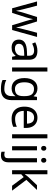

<svg xmlns="http://www.w3.org/2000/svg" viewBox="1526 -2326 1040 4132"><g transform="rotate(90 2046.0 -260.0)"><path d="M431 -303Q418 -344 408.5 -383.5Q399 -423 394 -445H390Q386 -423 377 -383.5Q368 -344 354 -302L258 -1H158L11 -537H102L176 -251Q187 -208 197 -164Q207 -120 211 -91H215Q219 -108 224.5 -133Q230 -158 237 -185.5Q244 -213 251 -235L346 -537H442L534 -235Q545 -201 555.5 -161Q566 -121 570 -92H574Q577 -117 587.5 -161Q598 -205 610 -251L685 -537H775L626 -1H523Z M1074 -545Q1172 -545 1219 -502Q1266 -459 1266 -365V0H1202L1185 -76H1181Q1146 -32 1107.5 -11Q1069 10 1001 10Q928 10 880 -28.5Q832 -67 832 -149Q832 -229 895 -272.5Q958 -316 1089 -320L1180 -323V-355Q1180 -422 1151 -448Q1122 -474 1069 -474Q1027 -474 989 -461.5Q951 -449 918 -433L891 -499Q926 -518 974 -531.5Q1022 -545 1074 -545ZM1100 -259Q1000 -255 961.5 -227Q923 -199 923 -148Q923 -103 950.5 -82Q978 -61 1021 -61Q1089 -61 1134 -98.5Q1179 -136 1179 -214V-262Z M1520 0H1432V-760H1520Z M1880 -546Q1933 -546 1975.5 -526Q2018 -506 2048 -465H2053L2065 -536H2135V9Q2135 124 2076.5 182Q2018 240 1895 240Q1777 240 1702 206V125Q1781 167 1900 167Q1969 167 2008.5 126.5Q2048 86 2048 16V-5Q2048 -17 2049 -39.5Q2050 -62 2051 -71H2047Q1993 10 1881 10Q1777 10 1718.5 -63Q1660 -136 1660 -267Q1660 -395 1718.5 -470.5Q1777 -546 1880 -546ZM1892 -472Q1825 -472 1788 -418.5Q1751 -365 1751 -266Q1751 -167 1787.5 -114.5Q1824 -62 1894 -62Q1975 -62 2012 -105.5Q2049 -149 2049 -246V-267Q2049 -377 2011 -424.5Q1973 -472 1892 -472Z M2512 -546Q2581 -546 2630.5 -516Q2680 -486 2706.5 -431.5Q2733 -377 2733 -304V-251H2366Q2368 -160 2412.5 -112.5Q2457 -65 2537 -65Q2588 -65 2627.5 -74.5Q2667 -84 2709 -102V-25Q2668 -7 2628 1.5Q2588 10 2533 10Q2457 10 2398.5 -21Q2340 -52 2307.5 -113.5Q2275 -175 2275 -264Q2275 -352 2304.5 -415Q2334 -478 2387.5 -512Q2441 -546 2512 -546ZM2511 -474Q2448 -474 2411.5 -433.5Q2375 -393 2368 -321H2641Q2640 -389 2609 -431.5Q2578 -474 2511 -474Z M2957 0H2869V-760H2957Z M3172 -737Q3192 -737 3207.5 -723.5Q3223 -710 3223 -681Q3223 -653 3207.5 -639Q3192 -625 3172 -625Q3150 -625 3135 -639Q3120 -653 3120 -681Q3120 -710 3135 -723.5Q3150 -737 3172 -737ZM3215 -536V0H3127V-536Z M3378 -681Q3378 -710 3393 -723.5Q3408 -737 3430 -737Q3450 -737 3465.5 -723.5Q3481 -710 3481 -681Q3481 -653 3465.5 -639Q3450 -625 3430 -625Q3408 -625 3393 -639Q3378 -653 3378 -681ZM3322 240Q3297 240 3278 236.5Q3259 233 3245 228V157Q3260 161 3276 164Q3292 167 3311 167Q3343 167 3364 149.5Q3385 132 3385 83V-536H3473V80Q3473 155 3437 197.5Q3401 240 3322 240Z M3730 -363Q3730 -347 3728.5 -321Q3727 -295 3726 -276H3730Q3736 -284 3748 -299Q3760 -314 3772.5 -329.5Q3785 -345 3794 -355L3965 -536H4068L3851 -307L4083 0H3977L3791 -250L3730 -197V0H3643V-760H3730Z"/></g></svg>

Font: Noto Sans Tifinagh Azawagh
Style: Regular
Weight: 400
Designer: JamraPatel
Foundry: JamraPatel LLC
Version: Version 2.006; ttfautohint (v1.8.4.7-5d5b)